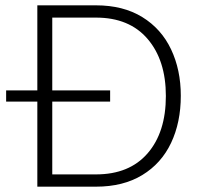

<svg xmlns="http://www.w3.org/2000/svg" viewBox="-20 -700 758 720"><path d="M658 -341Q658 -241 621.5 -164Q585 -87 513.5 -43.5Q442 0 340 0H120V-319H3V-361H120V-680H340Q442 -680 513.5 -636Q585 -592 621.5 -515Q658 -438 658 -341ZM602 -340Q602 -474 533.5 -554Q465 -634 340 -634H176V-361H393V-319H176V-46H340Q465 -46 533.5 -125Q602 -204 602 -340Z"/></svg>

Font: Martel Sans ExtraLight
Style: Regular
Weight: 275
Designer: Dan Reynolds and Mathieu Réguer
Foundry: Dan Reynolds and Mathieu Réguer
Version: Version 1.002; ttfautohint (v1.1) -l 5 -r 5 -G 72 -x 0 -D la